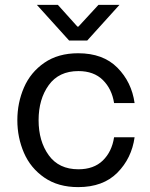

<svg xmlns="http://www.w3.org/2000/svg" viewBox="-20 -759 616 786"><path d="M51 -267Q51 -338 78 -400.5Q105 -463 161.5 -502Q218 -541 300 -541Q402 -541 460.5 -482Q519 -423 531 -337H447Q438 -395 401 -431.5Q364 -468 301 -468Q221 -468 179.5 -410.5Q138 -353 138 -267Q138 -181 179.5 -123.5Q221 -66 301 -66Q364 -66 401 -102Q438 -138 447 -197H531Q519 -111 460.5 -52Q402 7 300 7Q218 7 161.5 -32Q105 -71 78 -133.5Q51 -196 51 -267ZM217 -739 297 -650H301L383 -739H469L337 -593H263L131 -739Z"/></svg>

Font: Be Vietnam
Style: Regular
Weight: 400
Designer: Gabriel Lam
Foundry: TypeRant
Version: Version 4.000